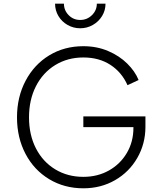

<svg xmlns="http://www.w3.org/2000/svg" viewBox="-20 -1007 868 1039"><path d="M72 -372Q72 -482 118.5 -570Q165 -658 246.5 -707.5Q328 -757 431 -757Q504 -757 565 -731Q626 -705 668.5 -663Q711 -621 730 -574L670 -546Q639 -616 577.5 -656Q516 -696 431 -696Q346 -696 279 -655Q212 -614 174.5 -540.5Q137 -467 137 -372Q137 -277 174.5 -204Q212 -131 279 -90.5Q346 -50 431 -50Q508 -50 569.5 -84.5Q631 -119 666.5 -179.5Q702 -240 702 -315V-319H431V-377H767V-321Q767 -229 723 -152.5Q679 -76 602.5 -32Q526 12 431 12Q328 12 246 -37.5Q164 -87 118 -174.5Q72 -262 72 -372ZM278 -987H326Q326 -951 351.5 -925Q377 -899 414 -899Q451 -899 477.5 -925Q504 -951 504 -987H551Q551 -951 532.5 -920.5Q514 -890 482.5 -872Q451 -854 414 -854Q377 -854 345.5 -872Q314 -890 296 -920.5Q278 -951 278 -987Z"/></svg>

Font: Evergrow Sans
Style: Light
Weight: 300
Foundry: 10Web
Version: Version 1.000